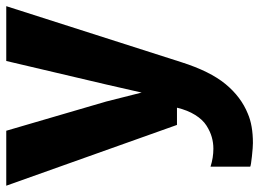

<svg xmlns="http://www.w3.org/2000/svg" viewBox="-129 -468 844 626"><g transform="rotate(-90 293.0 -155.0)"><path d="M62.5 238.8V109.4Q91.8 118.7 121.1 118.7Q140.6 118.7 158.9 113.5Q177.2 108.4 196.5 96.2Q215.8 84 231.2 59.3Q246.6 34.7 254.9 0H198.7L0.5 -556.6H179.7L274.9 -231L304.2 -115.2L330.6 -231L407.2 -556.6H585.9L403.3 14.2Q373.5 107.9 331.8 158.4Q290 209 235.4 231Q197.3 247.6 139.6 247.6Q126.5 247.6 96.4 244.4Q66.4 241.2 62.5 238.8Z"/></g></svg>

Font: HaufeMerriweatherSans
Style: Bold
Weight: 700
Designer: Eben Sorkin
Foundry: Eben Sorkin
Version: Version 1.56